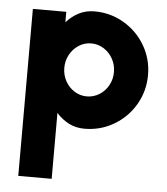

<svg xmlns="http://www.w3.org/2000/svg" viewBox="-54 -561 746 859"><g transform="rotate(5 319.5 -131.5)"><path d="M60 250V-500H210V-453Q235 -481 266.2 -497Q297.5 -513 336 -513Q408 -513 468.2 -477.5Q528.5 -442 563.8 -381.8Q599 -321.5 599 -250Q599 -178 563.8 -117.5Q528.5 -57 468.2 -21.5Q408 14 336 14Q297.5 14 266.2 -2Q235 -18 210 -46V250ZM334 -369Q304 -369 278.5 -352.8Q253 -336.5 238 -309.2Q223 -282 223 -250Q223 -217.5 238 -190.2Q253 -163 278.5 -147Q304 -131 334 -131Q364.5 -131 390.2 -147Q416 -163 431 -190.2Q446 -217.5 446 -250Q446 -282 431 -309.2Q416 -336.5 390.2 -352.8Q364.5 -369 334 -369Z"/></g></svg>

Font: Urbanist
Style: Regular
Weight: 400
Designer: Corey Hu
Foundry: Corey Hu
Version: Version 1.2; befe77262ef67d88f1d94aa3d2e49ef1327b4483